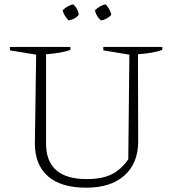

<svg xmlns="http://www.w3.org/2000/svg" viewBox="-20 -863 803 892"><path d="M380 9Q264 9 203 -44Q142 -97 142 -197L148 -609L26 -629V-645H307V-631Q266 -616 194 -611V-196Q194 -31 383 -31Q453 -31 497.5 -52.5Q542 -74 576 -123L581 -609L460 -629V-645H734V-631Q692 -616 621 -611L622 -207Q622 -105 558.5 -48Q495 9 380 9ZM320 -843Q343 -822 346 -794Q338 -784 325.5 -777Q313 -770 299 -768Q290 -777 282 -789.5Q274 -802 271 -815Q281 -825 293.5 -832.5Q306 -840 320 -843ZM471 -843Q480 -833 487.5 -820Q495 -807 497 -794Q488 -784 475.5 -777Q463 -770 449 -768Q428 -786 421 -815Q431 -825 443.5 -832.5Q456 -840 471 -843Z"/></svg>

Font: Piazzolla SC ExtraLight
Style: Regular
Weight: 200
Designer: Juan Pablo del Peral
Foundry: Huerta Tipografica
Version: Version 1.330